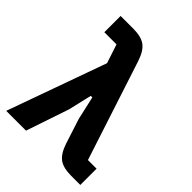

<svg xmlns="http://www.w3.org/2000/svg" viewBox="-211 -850 960 960"><g transform="rotate(45 269.0 -370.0)"><path d="M4 0 192 -525 159 -625H73V-740H162Q219 -740 248 -718.5Q277 -697 295 -642L467 -115H528V0H464Q407 0 378 -21.5Q349 -43 331 -98L289 -228L261 -352H250L221 -228L144 0Z"/></g></svg>

Font: Anuphan
Style: Bold
Weight: 700
Designer: Mike Abbink, Paul van der Laan, Pieter van Rosmalen, Mint Tantisuwanna
Foundry: Bold Monday; Cadson Demak
Version: Version 3.002;hotconv 1.0.109;makeotfexe 2.5.65596